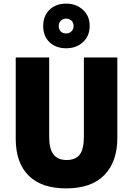

<svg xmlns="http://www.w3.org/2000/svg" viewBox="-20 -1083 735 1062"><path d="M629 -320Q629 -189 557.5 -115Q486 -41 345 -41Q210 -41 138.5 -111.5Q67 -182 67 -316V-765H252V-328Q252 -259 276 -228.5Q300 -198 348 -198Q399 -198 421.5 -228.5Q444 -259 444 -329V-765H629ZM346 -816Q289 -816 254 -849.5Q219 -883 219 -939Q219 -995 254 -1029Q289 -1063 346 -1063Q401 -1063 438.5 -1029Q476 -995 476 -940Q476 -884 439 -850Q402 -816 346 -816ZM346 -898Q363 -898 375 -909.5Q387 -921 387 -939Q387 -958 375 -969Q363 -980 346 -980Q329 -980 317 -969Q305 -958 305 -939Q305 -921 315.5 -909.5Q326 -898 346 -898Z"/></svg>

Font: Noto Sans Tamil UI SemiCondensed Black
Style: Regular
Weight: 900
Width: 4
Designer: Jelle Bosma - Monotype Design Team
Foundry: Monotype Imaging Inc.
Version: Version 2.004; ttfautohint (v1.8.4.7-5d5b)